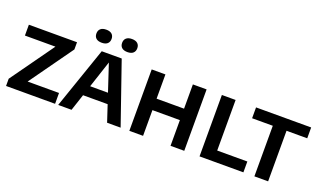

<svg xmlns="http://www.w3.org/2000/svg" viewBox="-78 -1271 2933 1748"><g transform="rotate(20 1389.0 -397.0)"><path d="M31 0V-70L347.5 -513L349.5 -490H35.5V-595H502V-525L185.5 -82L183 -105H506V0Z M536 0 741.5 -595H935L1141 0H1010L830.5 -542H844.5L665.5 0ZM675.5 -160.5 704 -259.5H972L1000.5 -160.5ZM963 -667.5Q927 -667.5 908.2 -684.2Q889.5 -701 889.5 -730.5Q889.5 -760.5 908.2 -777.2Q927 -794 963 -794Q999 -794 1017.8 -777.2Q1036.5 -760.5 1036.5 -730.5Q1036.5 -701 1017.8 -684.2Q999 -667.5 963 -667.5ZM714 -667.5Q678 -667.5 659.2 -684.2Q640.5 -701 640.5 -730.5Q640.5 -760.5 659.2 -777.2Q678 -794 714 -794Q750 -794 768.8 -777.2Q787.5 -760.5 787.5 -730.5Q787.5 -701 768.8 -684.2Q750 -667.5 714 -667.5Z M1225.5 0V-595H1358.5V-360H1624.5V-595H1757.5V0H1624.5V-249H1358.5V0Z M1905.5 0V-595H2038.5V-105H2330.5V0Z M2437 0V-490H2236.5V-595H2770.5V-490H2570V0Z"/></g></svg>

Font: Encode Sans SC SemiBold
Style: Regular
Weight: 600
Version: Version 3.002